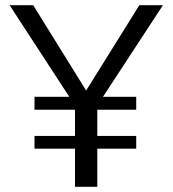

<svg xmlns="http://www.w3.org/2000/svg" viewBox="-20 -720 665 740"><path d="M269 0V-147H113V-196H269V-297H113V-347H247L17 -700H108L312 -371L517 -700H608L377 -347H505V-297H355V-196H505V-147H355V0Z"/></svg>

Font: Panamera Medium
Style: Regular
Weight: 500
Designer: Bastien Sozeau
Foundry: NBR — Bastien Sozeau
Version: Version 3.002; ttfautohint (v1.8.4.7-5d5b);gftools[0.9.33]